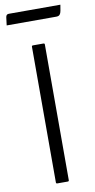

<svg xmlns="http://www.w3.org/2000/svg" viewBox="-97 -991 473 952"><g transform="rotate(-10 140.0 -515.0)"><path d="M111 -80Q105 -80 105 -86V-769Q105 -775 111 -775H164Q170 -775 170 -769V-86Q170 -80 164 -80ZM5 -935Q7 -950 20 -950H280L275 -920Q273 -908 267.5 -901.5Q262 -895 250 -895H0Z"/></g></svg>

Font: Gowun Dodum
Style: Regular
Weight: 400
Designer: Yanghee Ryu
Foundry: Yanghee Ryu
Version: Version 2.000